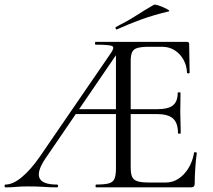

<svg xmlns="http://www.w3.org/2000/svg" viewBox="-21 -805 916 825"><path d="M2.6 0Q-1.4 0 -1.4 -6Q-1.4 -12 2.6 -12Q34.2 -12 72.3 -43.4Q110.4 -74.8 150.2 -132L453.4 -574Q472.4 -600 461.9 -606.5Q451.4 -613 389.4 -613Q387.2 -613 387.2 -619Q387.2 -625 389.4 -625H782.6Q791.8 -625 791.8 -616L793.8 -492.6Q793.8 -489.8 788.3 -489.6Q782.8 -489.4 782.6 -492.4Q781.4 -523.2 767.4 -548.5Q753.4 -573.8 729.7 -588.9Q706 -604 675.6 -604H620.8Q588.2 -604 570.8 -599.3Q553.4 -594.6 547 -581.4Q540.6 -568.2 540.6 -543V-85Q540.6 -58.8 546.8 -45.1Q553 -31.4 569.8 -26.1Q586.6 -20.8 618.6 -20.8H692.2Q721.4 -20.8 746.2 -37.2Q771 -53.6 788.8 -82.4Q806.6 -111.2 812.8 -148.6Q813 -151.6 818.8 -150.9Q824.6 -150.2 824.6 -147.4Q820.8 -120.8 818.2 -83.7Q815.6 -46.6 815.6 -15Q815.6 0 799.8 0H391.6Q389.6 0 389.6 -6Q389.6 -12 391.6 -12Q428.2 -12 446.4 -17Q464.6 -22 470.9 -37Q477.2 -52 477.2 -81V-588.2L502 -604L175.6 -126Q136.4 -68.8 148.6 -40.4Q160.8 -12 223.6 -12Q228.6 -12 228.6 -6Q228.6 0 223.6 0Q192.4 0 166.6 -2Q140.8 -4 101 -4Q68.4 -4 48.9 -2Q29.4 0 2.6 0ZM290 -315 305 -335.8H515.8L522.8 -315ZM743.8 -232.6Q743.8 -276.8 722.3 -295.9Q700.8 -315 650.6 -315H505.2V-335.8H653.2Q701.8 -335.8 722.2 -352.3Q742.6 -368.8 742.6 -406.2Q742.6 -408.4 748.6 -408.4Q754.6 -408.4 754.6 -406.2Q754.6 -376.4 754.1 -359.9Q753.6 -343.4 753.6 -325Q753.6 -302.4 754.6 -280.4Q755.6 -258.4 755.6 -232.6Q755.6 -230.6 749.7 -230.6Q743.8 -230.6 743.8 -232.6ZM482 -679Q478 -677 476 -682.5Q474 -688 477 -689Q524.2 -712.6 562.6 -737.2Q601 -761.8 639.8 -784.2Q643 -786.6 655.7 -782.9Q668.4 -779.2 681.9 -773.2Q695.4 -767.2 702.7 -762.2Q710 -757.2 704 -756Q637 -740 585 -721Q533 -702 482 -679Z"/></svg>

Font: Cormorant Light
Style: Regular
Weight: 300
Designer: Christian Thalmann (Catharsis Fonts)
Foundry: Catharsis Fonts
Version: Version 4.000